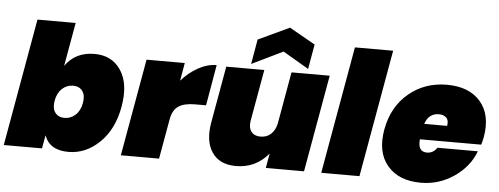

<svg xmlns="http://www.w3.org/2000/svg" viewBox="-52 -962 2887 1111"><g transform="rotate(5 1391.0 -407.0)"><path d="M308 -487Q367 -571 478 -571Q579 -571 631 -493Q683 -415 660 -282Q637 -149 557 -71Q477 7 376 7Q266 7 236 -77L222 0H0L131 -740H353ZM399.5 -212Q427 -237 435 -282Q443 -327 424.5 -352Q406 -377 370 -377Q334 -377 306.5 -352Q279 -327 271 -282Q263 -237 281.5 -212Q300 -187 336 -187Q372 -187 399.5 -212Z M943 -231 902 0H680L780 -564H1002L984 -460Q1027 -509 1080.5 -538.5Q1134 -568 1187 -568L1146 -331H1083Q1020 -331 986.5 -309Q953 -287 943 -231Z M1844 -564 1744 0H1522L1537 -85Q1463 4 1349 4Q1252 4 1208.5 -61.5Q1165 -127 1185 -237L1243 -564H1464L1411 -265Q1404 -225 1421.5 -201.5Q1439 -178 1475 -178Q1512 -178 1536.5 -201Q1561 -224 1569 -264L1622 -564ZM1741 -736 1716 -592 1566 -680 1385 -592 1410 -736 1591 -821Z M1844 0 1975 -740H2197L2066 0Z M2494 -397Q2434 -397 2413 -334H2546Q2552 -366 2536.5 -381.5Q2521 -397 2494 -397ZM2736 -203Q2702 -112 2615 -52.5Q2528 7 2423 7Q2294 7 2228 -71Q2162 -149 2186 -282Q2210 -415 2303 -493Q2396 -571 2525 -571Q2654 -571 2720 -494.5Q2786 -418 2763 -287Q2756 -254 2752 -243H2396Q2388 -170 2443 -170Q2480 -170 2501 -203Z"/></g></svg>

Font: Poppins Black
Style: Italic
Weight: 900
Italic angle: -10°
Designer: Ninad Kale (Devanagari), Jonny Pinhorn (Latin)
Foundry: Indian Type Foundry
Version: Version 3.200;PS 1.000;hotconv 16.6.54;makeotf.lib2.5.65590